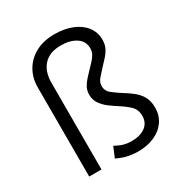

<svg xmlns="http://www.w3.org/2000/svg" viewBox="-175 -862 948 1003"><g transform="rotate(-30 299.0 -360.0)"><path d="M368 15Q348 15 316.2 9.8Q284.5 4.5 245 -14.5L271 -76.5Q299.5 -60.5 321.2 -54.8Q343 -49 366.5 -49Q419.5 -49 450.2 -72Q481 -95 481 -136.5Q481 -175 456.2 -198Q431.5 -221 399 -241.5Q377 -255.5 353.2 -273Q329.5 -290.5 312.5 -314.2Q295.5 -338 295.5 -370Q295.5 -394.5 306.2 -414.2Q317 -434 332 -450Q347 -466 360.5 -480.5Q376 -497 390.2 -511.8Q404.5 -526.5 413.2 -542.5Q422 -558.5 422 -578Q422 -620.5 386.5 -644Q351 -667.5 296 -667.5Q227.5 -667.5 191.8 -629Q156 -590.5 156 -521.5V0H82V-537Q82 -594.5 108.2 -639.2Q134.5 -684 182.2 -709.5Q230 -735 295 -735Q355.5 -735 401.5 -716.2Q447.5 -697.5 473.5 -663.8Q499.5 -630 499.5 -584.5Q499.5 -555 487.8 -533Q476 -511 458.8 -492.8Q441.5 -474.5 424.5 -456Q407 -437 390.8 -418.2Q374.5 -399.5 374.5 -375.5Q374.5 -346.5 399.2 -327.2Q424 -308 451.5 -290.5Q479 -274 504 -254.5Q529 -235 544.8 -207.8Q560.5 -180.5 560.5 -140Q560.5 -93.5 536.2 -58.5Q512 -23.5 468.5 -4.2Q425 15 368 15Z"/></g></svg>

Font: Geologica Roman ExtraLight
Style: Regular
Weight: 250
Designer: Sindre Bremnes, Frode Helland
Foundry: Monokrom Skriftforlag AS
Version: Version 1.010;gftools[0.9.28]